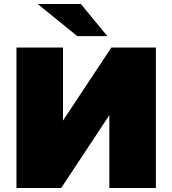

<svg xmlns="http://www.w3.org/2000/svg" viewBox="-20 -937 859 957"><path d="M62 0V-700H294V-336L535 -700H757V0H525V-363L285 0ZM365 -757 168 -917H383L515 -757Z"/></svg>

Font: MOST Montserrat Black
Style: Regular
Weight: 900
Designer: Julieta Ulanovsky
Foundry: Julieta Ulanovsky
Version: Version 8.000;March 11, 2024;FontCreator 15.0.0.2926 64-bit